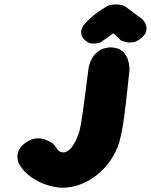

<svg xmlns="http://www.w3.org/2000/svg" viewBox="-20 -870 698 888"><path d="M260 -2Q228 -4 190 -17Q152 -30 118.5 -55Q85 -80 66 -116Q66 -116 63.5 -124.5Q61 -133 60.5 -146Q60 -159 67 -175Q74 -191 93 -206Q115 -223 135 -227.5Q155 -232 171 -229Q187 -226 196.5 -221.5Q206 -217 206 -217Q222 -210 229.5 -201Q237 -192 242 -184Q247 -176 254 -170.5Q261 -165 276 -165Q301 -170 319.5 -200Q338 -230 349 -269Q356 -303 361.5 -342Q367 -381 374 -433.5Q381 -486 390 -558Q390 -558 393.5 -571.5Q397 -585 407 -602.5Q417 -620 437 -634.5Q457 -649 490 -651Q526 -650 544.5 -634.5Q563 -619 570 -598.5Q577 -578 578 -562.5Q579 -547 579 -547Q571 -471 565 -418Q559 -365 554 -328Q549 -291 543.5 -263.5Q538 -236 531 -210Q511 -148 469 -100Q427 -52 372.5 -26Q318 0 260 -2ZM377 -681Q361 -694 357.5 -706.5Q354 -719 356 -729.5Q358 -740 362 -746.5Q366 -753 366 -753Q382 -771 396 -784Q410 -797 426 -809Q442 -821 468 -837Q478 -845 497 -848Q516 -851 536 -848Q556 -845 570 -832L640 -780Q640 -780 646 -772Q652 -764 656 -751Q660 -738 655 -722Q650 -706 627 -689Q607 -674 586.5 -673.5Q566 -673 552.5 -678Q539 -683 539 -683L504 -716Q491 -706 474.5 -694.5Q458 -683 445 -674Q445 -674 434 -671Q423 -668 407 -668.5Q391 -669 377 -681Z"/></svg>

Font: Sour Gummy Black
Style: Italic
Weight: 900
Italic angle: -11.3°
Designer: Stefie Justprince
Foundry: Eifetstype
Version: Version 1.000